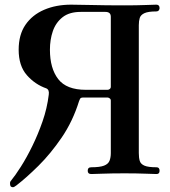

<svg xmlns="http://www.w3.org/2000/svg" viewBox="-20 -746 727 823"><path d="M50 49Q40 57 34.5 56.5Q29 56 26 53Q24 51 23 43Q22 35 26 30Q45 7 69.5 -31.5Q94 -70 118.5 -120Q143 -170 162.5 -226Q182 -282 189 -340Q192 -361 179 -367Q130 -384 95 -424Q60 -464 60 -533Q60 -597 89 -639.5Q118 -682 169 -704Q220 -726 285 -726Q320 -726 375.5 -724.5Q431 -723 514 -723Q565 -723 604 -724.5Q643 -726 650 -726Q664 -726 664 -711Q664 -706 660.5 -701.5Q657 -697 650 -697Q615 -697 599 -689.5Q583 -682 579 -669Q575 -656 575 -638V-90Q575 -70 579 -56.5Q583 -43 599 -36Q615 -29 651 -29Q664 -29 664 -14Q664 0 651 0Q641 0 603.5 -1.5Q566 -3 514 -3Q459 -3 419.5 -1.5Q380 0 371 0Q356 0 356 -14Q356 -29 371 -29Q408 -29 426 -36Q444 -43 449.5 -57Q455 -71 455 -90V-315Q455 -321 450 -324.5Q445 -328 441 -328H337Q330 -328 326.5 -326Q323 -324 319 -313Q292 -226 244.5 -156.5Q197 -87 145 -35.5Q93 16 50 49ZM348 -361H441Q446 -361 450.5 -364.5Q455 -368 455 -373V-674Q455 -695 432 -695H326Q277 -695 248 -672Q219 -649 206.5 -612.5Q194 -576 194 -533Q194 -453 229.5 -407Q265 -361 348 -361Z"/></svg>

Font: Zen Antique Soft
Style: Regular
Weight: 400
Designer: Yoshimichi Ohira
Foundry: Positype
Version: Version 1.001